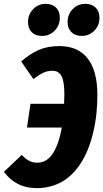

<svg xmlns="http://www.w3.org/2000/svg" viewBox="-49 -950 532 988"><path d="M167 -765.1Q133.3 -765.1 114.3 -784.4Q95.2 -803.7 95.2 -835.9Q95.2 -876 121.8 -903.1Q148.4 -930.2 186 -930.2Q220.2 -930.2 239.5 -910.9Q258.8 -891.6 258.8 -858.9Q258.8 -818.8 232.2 -792Q205.6 -765.1 167 -765.1ZM371.1 -765.1Q337.9 -765.1 318.4 -784.7Q298.8 -804.2 298.8 -835.9Q298.8 -876.5 325.2 -903.3Q351.6 -930.2 390.1 -930.2Q423.8 -930.2 443.4 -910.6Q462.9 -891.1 462.9 -858.9Q462.9 -818.8 436.3 -792Q409.7 -765.1 371.1 -765.1ZM255.9 -712.9Q352.5 -712.9 402.3 -648.9Q452.1 -585 452.1 -461.9Q452.1 -413.6 447.3 -366.2Q442.4 -318.8 431.2 -271Q419.9 -223.1 403.1 -180.9Q386.2 -138.7 361.1 -101.8Q335.9 -64.9 304.4 -38.6Q272.9 -12.2 231 2.9Q189 18.1 140.1 18.1Q32.7 18.1 -28.8 -65.9L63 -152.8Q83.5 -131.3 101.3 -122.1Q119.1 -112.8 144 -112.8Q169.9 -112.8 190.9 -127Q211.9 -141.1 226.8 -166.5Q241.7 -191.9 252 -223.4Q262.2 -254.9 269 -293.9H89.8L107.9 -416H280.8Q282.2 -441.4 282.2 -465.8Q282.2 -530.3 267.6 -558.1Q252.9 -585.9 221.2 -585.9Q195.8 -585.9 174.3 -575.9Q152.8 -565.9 123 -543L60.1 -633.8Q106 -673.8 151.4 -693.4Q196.8 -712.9 255.9 -712.9Z"/></svg>

Font: Fira Sans Compressed ExtraBold
Style: Italic
Weight: 800
Width: 3
Italic angle: -8°
Designer: Carrois Corporate & Edenspiekermann AG
Foundry: Carrois Corporate GbR & Edenspiekermann AG
Version: Version 4.203;PS 004.203;hotconv 1.0.88;makeotf.lib2.5.64775